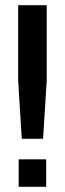

<svg xmlns="http://www.w3.org/2000/svg" viewBox="-20 -720 250 740"><path d="M50 -408V-700H160V-408L146 -185H64ZM52 -106H158V0H52Z"/></svg>

Font: kids-team
Style: team
Weight: 400
Designer: Ryoichi Tsunekawa, Thomas Gollenia, Laura Emeder
Foundry: Ryoichi Tsunekawa, Thomas Gollenia, Laura Emeder
Version: Version 2.000